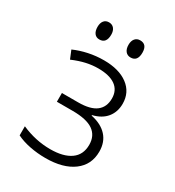

<svg xmlns="http://www.w3.org/2000/svg" viewBox="-175 -819 851 933"><g transform="rotate(30 250.0 -352.0)"><path d="M223 11Q178 11 135 2.5Q92 -6 60 -22V-73Q139 -38 222 -38Q295 -38 335.5 -66.5Q376 -95 376 -151Q376 -202 339 -228Q302 -254 223 -254H135V-303H226Q294 -303 326.5 -328Q359 -353 359 -401Q359 -447 325.5 -471Q292 -495 229 -495Q196 -495 162 -487.5Q128 -480 88 -463L69 -509Q105 -525 147 -534Q189 -543 233 -543Q318 -543 367.5 -506Q417 -469 417 -405Q417 -359 391 -327Q365 -295 315 -283V-280Q373 -268 404 -234Q435 -200 435 -147Q435 -73 378.5 -31Q322 11 223 11ZM337 -619Q319 -619 308.5 -632Q298 -645 298 -668Q298 -690 308.5 -702.5Q319 -715 337 -715Q376 -715 376 -668Q376 -619 337 -619ZM162 -619Q144 -619 134 -632Q124 -645 124 -668Q124 -690 134 -702.5Q144 -715 162 -715Q180 -715 190.5 -702.5Q201 -690 201 -668Q201 -619 162 -619Z"/></g></svg>

Font: Noto Sans Mono ExtraCondensed Light
Style: Regular
Weight: 300
Width: 2
Designer: Monotype Design Team
Foundry: Monotype Imaging Inc.
Version: Version 2.014; ttfautohint (v1.8.4.7-5d5b)